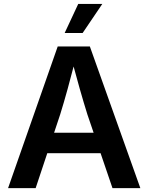

<svg xmlns="http://www.w3.org/2000/svg" viewBox="-20 -966 762 986"><path d="M21.5 0 276.4 -727.5H441.4L700.7 0H557.6L428.7 -378.4Q410.2 -437.5 389.4 -510.5Q368.7 -583.5 343.3 -677.7H372.1Q347.7 -583 327.4 -509.5Q307.1 -436 289.1 -378.4L163.1 0ZM170.4 -179.2V-284.2H551.8V-179.2ZM312 -796.4 381.8 -945.8H505.4L404.3 -796.4Z"/></svg>

Font: Inter 17pt SemiBold
Style: Regular
Weight: 600
Version: Version 4.001;git-66647c0bb